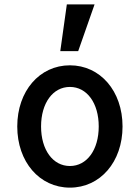

<svg xmlns="http://www.w3.org/2000/svg" viewBox="-20 -849 640 879"><path d="M300 10C439 10 541 -108 541 -270C541 -432 439 -550 300 -550C161 -550 59 -432 59 -270C59 -108 161 10 300 10ZM300 -89C222 -89 168 -163 168 -270C168 -377 222 -451 300 -451C378 -451 432 -377 432 -270C432 -163 378 -89 300 -89ZM413 -829H286L256 -615H338Z"/></svg>

Font: CommitMono
Style: 600Regular
Weight: 600
Monospace: yes
Designer: Eigil Nikolajsen
Foundry: Eigil Nikolajsen
Version: Version 1.143